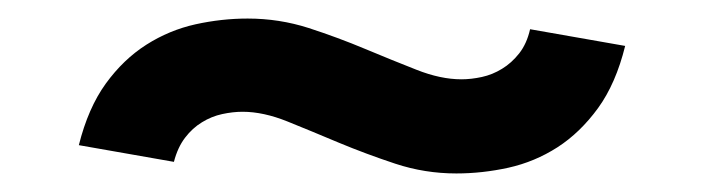

<svg xmlns="http://www.w3.org/2000/svg" viewBox="-20 -397 759 207"><path d="M65 -240.5Q75 -280.5 94 -306.8Q113 -333 137.8 -348.8Q162.5 -364.5 190.8 -370.8Q219 -377 247 -377Q281 -377 312.8 -366.8Q344.5 -356.5 373.8 -344.2Q403 -332 429 -321.8Q455 -311.5 477.5 -311.5Q488 -311.5 499.5 -314Q511 -316.5 521.2 -322.8Q531.5 -329 539.8 -339.5Q548 -350 551.5 -365.5L654 -347.5Q644 -307 624.8 -280.5Q605.5 -254 581 -238.2Q556.5 -222.5 528.2 -216.2Q500 -210 472 -210Q438 -210 406.2 -220.5Q374.5 -231 345.2 -243.2Q316 -255.5 290 -266Q264 -276.5 241.5 -276.5Q231 -276.5 219.5 -274Q208 -271.5 197.8 -265.2Q187.5 -259 179.5 -248.5Q171.5 -238 167.5 -222.5Z"/></svg>

Font: Science Gothic
Style: Regular
Weight: 400
Designer: Thomas Phinney, Vassil Kateliev, Brandon Buerkle
Foundry: Font Detective LLC
Version: Version 1.018